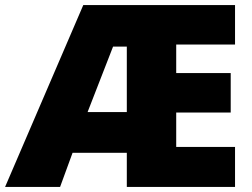

<svg xmlns="http://www.w3.org/2000/svg" viewBox="-25 -734 991 754"><path d="M898 0H473V-134H260L211 0H-5L302 -714H898V-559H667V-447H881V-292H667V-157H898ZM319 -294H473V-551H419Z"/></svg>

Font: Noto Sans Myanmar Black
Style: Regular
Weight: 900
Designer: Monotype Design Team
Foundry: Monotype Imaging Inc.
Version: Version 2.107; ttfautohint (v1.8.4.7-5d5b)